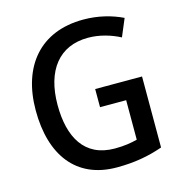

<svg xmlns="http://www.w3.org/2000/svg" viewBox="-108 -822 879 930"><g transform="rotate(-15 331.5 -357.0)"><path d="M361 -384V-293H492V-95C462 -87 427 -81 379 -81C227 -81 165 -195 165 -356C165 -530 247 -633 391 -633C449 -633 505 -616 551 -592L588 -680C532 -707 465 -724 392 -724C175 -724 56 -579 56 -358C56 -133 162 10 365 10C453 10 525 -3 596 -28V-384Z"/></g></svg>

Font: Noto Sans Arabic UI SmCn Md
Style: Regular
Weight: 500
Width: 4
Designer: Monotype Design Team, Nadine Chahine and Nizar Qandah
Foundry: Monotype Imaging Inc.
Version: Version 2.010